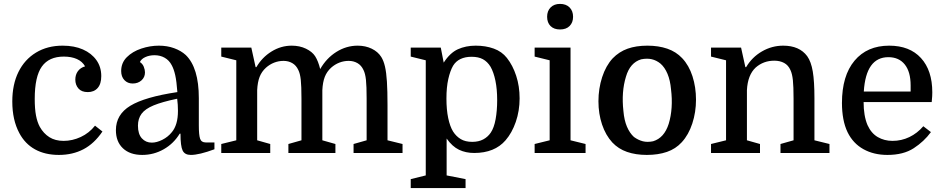

<svg xmlns="http://www.w3.org/2000/svg" viewBox="-20 -784 4839 984"><path d="M301 -550Q361 -550 405 -530.5Q449 -511 474 -476Q499 -441 499 -394Q499 -354 480.5 -333Q462 -312 430 -312Q398 -312 382 -330.5Q366 -349 366 -376Q366 -401 379 -419Q392 -437 416 -444Q402 -469 374 -481.5Q346 -494 307 -494Q231 -494 194.5 -443Q158 -392 158 -277Q158 -226 164.5 -192Q171 -158 184 -134Q203 -100 233 -81Q263 -62 306 -62Q351 -62 394 -82Q437 -102 467 -140L505 -110Q463 -48 407.5 -19Q352 10 282 10Q211 10 159.5 -18.5Q108 -47 79 -102Q43 -169 43 -264Q43 -351 74.5 -415Q106 -479 164.5 -514.5Q223 -550 301 -550Z M574 -117Q574 -197 648 -242Q722 -287 889 -312Q885 -368 878 -399Q871 -430 860 -450Q847 -475 824 -488Q801 -501 772 -501Q746 -501 725 -491.5Q704 -482 697 -466Q711 -457 717 -441.5Q723 -426 723 -413Q723 -388 705 -372Q687 -356 660 -356Q634 -356 617.5 -373.5Q601 -391 601 -420Q601 -462 630 -491Q659 -520 704 -535Q749 -550 794 -550Q837 -550 872.5 -537Q908 -524 932 -502Q999 -437 999 -281V-141Q999 -92 1005.5 -73Q1012 -54 1034 -54H1079V-19Q1001 10 958 10Q927 10 916 -12.5Q905 -35 905 -99H901Q870 -48 819 -19Q768 10 709 10Q646 10 610 -24Q574 -58 574 -117ZM758 -53Q783 -53 812 -67.5Q841 -82 861 -107Q876 -125 884 -152Q892 -179 892 -216Q892 -231 891 -247Q890 -263 888 -278Q811 -262 767.5 -244Q724 -226 705.5 -201Q687 -176 687 -140Q687 -97 707 -75Q727 -53 758 -53Z M1191 -65V-475L1114 -494V-540H1268L1290 -440H1294Q1323 -490 1371.5 -520Q1420 -550 1475 -550Q1516 -550 1548 -534.5Q1580 -519 1595 -496Q1611 -471 1621 -430Q1653 -486 1704 -518Q1755 -550 1813 -550Q1853 -550 1885 -534.5Q1917 -519 1934 -492Q1946 -473 1953 -443Q1960 -413 1963 -365.5Q1966 -318 1966 -245V-65L2043 -46V0H1792V-46L1859 -65V-278Q1859 -343 1855.5 -375Q1852 -407 1843 -425Q1832 -449 1812 -460.5Q1792 -472 1767 -472Q1742 -472 1719 -463Q1696 -454 1677 -437Q1655 -417 1644.5 -390Q1634 -363 1632 -322V-65L1699 -46V0H1458V-46L1525 -65V-278Q1525 -343 1521.5 -375Q1518 -407 1509 -425Q1498 -449 1478 -460.5Q1458 -472 1433 -472Q1408 -472 1385 -463Q1362 -454 1343 -437Q1321 -417 1310.5 -390Q1300 -363 1298 -322V-65L1365 -46V0H1114V-46Z M2269 115 2366 134V180H2085V134L2162 115V-475L2085 -494V-540H2239L2254 -463Q2286 -513 2326.5 -531.5Q2367 -550 2418 -550Q2469 -550 2510.5 -535Q2552 -520 2578 -487Q2608 -449 2625.5 -395.5Q2643 -342 2643 -280Q2643 -216 2623.5 -159.5Q2604 -103 2571 -65Q2515 0 2410 0Q2367 0 2332.5 -16.5Q2298 -33 2269 -74ZM2268 -279Q2268 -222 2277 -179Q2286 -136 2302 -110Q2318 -85 2341.5 -71Q2365 -57 2400 -57Q2433 -57 2456.5 -69.5Q2480 -82 2495 -104Q2512 -129 2520 -173Q2528 -217 2528 -271Q2528 -327 2519 -370.5Q2510 -414 2494 -442Q2478 -468 2455 -480.5Q2432 -493 2397 -493Q2364 -493 2340 -481.5Q2316 -470 2302 -447Q2287 -421 2277.5 -379Q2268 -337 2268 -279Z M2797 -475 2720 -494V-540H2904V-65L2981 -46V0H2720V-46L2797 -65ZM2784 -698Q2784 -728 2802 -746Q2820 -764 2850 -764Q2881 -764 2899 -746Q2917 -728 2917 -698Q2917 -669 2899.5 -651Q2882 -633 2850 -633Q2819 -633 2801.5 -650.5Q2784 -668 2784 -698Z M3547 -273Q3547 -209 3528 -151Q3509 -93 3474 -55Q3443 -21 3398 -5.5Q3353 10 3295 10Q3238 10 3193.5 -5.5Q3149 -21 3118 -54Q3084 -91 3065.5 -146Q3047 -201 3047 -265Q3047 -330 3066 -388.5Q3085 -447 3120 -485Q3153 -519 3196.5 -534.5Q3240 -550 3298 -550Q3355 -550 3400 -534.5Q3445 -519 3476 -486Q3511 -449 3529 -393Q3547 -337 3547 -273ZM3175 -215Q3179 -168 3193 -135Q3207 -102 3229 -82Q3251 -66 3274.5 -60Q3298 -54 3327 -60Q3384 -77 3407 -149Q3419 -188 3422 -233Q3425 -278 3419 -326Q3415 -372 3401 -405.5Q3387 -439 3365 -458Q3344 -475 3320 -480.5Q3296 -486 3266 -480Q3209 -463 3188 -391Q3164 -313 3175 -215Z M3701 -65V-475L3624 -494V-540H3778L3800 -440H3804Q3834 -491 3885 -520.5Q3936 -550 3994 -550Q4077 -550 4117 -496Q4137 -468 4145.5 -417.5Q4154 -367 4154 -281V-65L4231 -46V0H3980V-46L4047 -65V-278Q4047 -341 4043.5 -373.5Q4040 -406 4031 -425Q4020 -450 3998.5 -461.5Q3977 -473 3948 -473Q3893 -473 3853 -438Q3812 -400 3808 -322V-65L3875 -46V0H3624V-46Z M4755 -261H4406Q4406 -190 4426 -143Q4445 -101 4478.5 -81.5Q4512 -62 4554 -62Q4600 -62 4640.5 -81.5Q4681 -101 4712 -137L4751 -107Q4716 -59 4663 -24.5Q4610 10 4528 10Q4458 10 4405 -19.5Q4352 -49 4324 -106Q4309 -137 4302 -175Q4295 -213 4295 -256Q4295 -396 4359.5 -473Q4424 -550 4537 -550Q4642 -550 4700 -486.5Q4758 -423 4758 -311Q4758 -301 4757.5 -291.5Q4757 -282 4755 -261ZM4533 -491Q4418 -491 4407 -315H4647V-346Q4647 -416 4617 -453.5Q4587 -491 4533 -491Z"/></svg>

Font: Domine Medium
Style: Regular
Weight: 500
Designer: Pablo Impallari, Rodrigo Fuenzalida, Brenda Gallo
Foundry: Pablo Impallari, Rodrigo Fuenzalida, Brenda Gallo
Version: Version 2.000